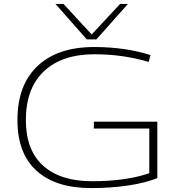

<svg xmlns="http://www.w3.org/2000/svg" viewBox="-20 -950 909 980"><path d="M69 -337Q69 -516 171.5 -613Q274 -710 460 -710Q619 -710 748 -669L739 -634Q671 -654 602.5 -663.5Q534 -673 462 -673Q296 -673 204 -586Q112 -499 112 -337Q112 -184 200 -104.5Q288 -25 450 -25Q624 -25 742 -66V-294H459V-329H783V-41Q721 -16 633 -3Q545 10 445 10Q264 10 166.5 -78.5Q69 -167 69 -337ZM633 -930 472 -749H423L263 -930H304L448 -774L593 -930Z"/></svg>

Font: Georama Extended ExtraLight
Style: Regular
Weight: 200
Width: 7
Designer: Jean-Baptiste Levee
Foundry: Production Type
Version: Version 1.000